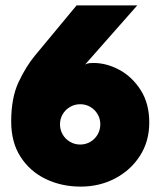

<svg xmlns="http://www.w3.org/2000/svg" viewBox="-20 -680 611 712"><path d="M326.5 -446.5Q375.5 -446.5 423 -420.8Q470.5 -395 502 -345.5Q533.5 -296 533.5 -225.5Q533.5 -156 499.2 -102.5Q465 -49 407.2 -18.5Q349.5 12 279 12Q208.5 12 150 -16Q91.5 -44 56.5 -98Q21.5 -152 21.5 -229.5Q21.5 -317.5 49.2 -376.2Q77 -435 110.5 -475L264 -660H489L295 -440Q298 -442.5 304.8 -444.5Q311.5 -446.5 326.5 -446.5ZM277.5 -144Q298 -144 315 -154Q332 -164 342 -181.2Q352 -198.5 352 -219Q352 -239.5 342 -256.5Q332 -273.5 315 -283.5Q298 -293.5 277.5 -293.5Q257 -293.5 239.8 -283.5Q222.5 -273.5 212.5 -256.5Q202.5 -239.5 202.5 -219Q202.5 -198.5 212.5 -181.2Q222.5 -164 239.8 -154Q257 -144 277.5 -144Z"/></svg>

Font: League Spartan Thin Black
Style: Regular
Weight: 900
Version: Version 2.002